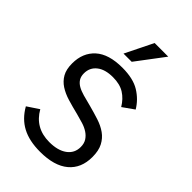

<svg xmlns="http://www.w3.org/2000/svg" viewBox="-274 -1032 1148 1148"><g transform="rotate(45 299.5 -458.0)"><path d="M543 -185.1Q543 -90.3 480.7 -38.1Q418.5 14.2 298.8 14.2Q207.5 14.2 146.5 -18.1Q85.4 -50.3 46.9 -118.2L120.1 -167Q177.2 -65.9 296.9 -65.9Q368.7 -65.9 409.9 -95.9Q451.2 -126 451.2 -178.2Q451.2 -208 438 -228.5Q424.8 -249 403.3 -262.9Q381.8 -276.9 354 -285.4Q326.2 -293.9 295.9 -301.8Q246.1 -314 203.1 -326.9Q160.2 -339.8 128.7 -360.4Q97.2 -380.9 79.1 -412.8Q61 -444.8 61 -495.1Q61 -585 118.9 -637.5Q176.8 -689.9 292 -689.9Q383.8 -689.9 438.5 -656Q493.2 -622.1 524.9 -568.8L453.1 -518.1Q426.8 -562 388.9 -585.9Q351.1 -609.9 292 -609.9Q226.1 -609.9 189.5 -580.8Q152.8 -551.8 152.8 -502.9Q152.8 -477.1 163.8 -459.5Q174.8 -441.9 195.3 -429.9Q215.8 -418 246.3 -409.4Q276.9 -400.9 315.9 -391.1Q361.8 -378.9 403.3 -365.5Q444.8 -352.1 475.8 -330.1Q506.8 -308.1 524.9 -273.4Q543 -238.8 543 -185.1ZM306.2 -753.9H236.8L323.7 -930.2H439Z"/></g></svg>

Font: ClearSansRegular
Style: Regular
Weight: 400
Foundry: Intel Corporation
Version: Version 1.00